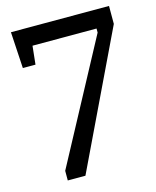

<svg xmlns="http://www.w3.org/2000/svg" viewBox="-101 -718 640 788"><g transform="rotate(-15 219.0 -324.0)"><path d="M88.9 0V-40.9L364.3 -554.6V-571.7H92.2L83.9 -493.4H30.2L21 -648H437.7V-571.7L163.9 0Z"/></g></svg>

Font: Faustina Light
Style: Regular
Weight: 300
Designer: Alfonso Garcia
Foundry: http://www.omnibus-type.com
Version: Version 1.200